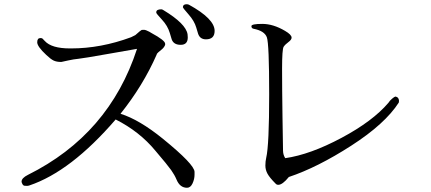

<svg xmlns="http://www.w3.org/2000/svg" viewBox="-20 -869 2040 908"><path d="M868 -692Q868 -657 834.5 -657Q801 -657 792 -683L783 -713Q773 -747 746 -776Q719 -805 719 -809V-811Q719 -825 743 -825Q747 -825 753 -821Q859 -757 867 -707Q868 -699 868 -692ZM995 -723Q995 -683 954 -683Q926 -683 917 -709L908 -739Q899 -770 872 -800.5Q845 -831 845 -835Q845 -849 863 -849Q867 -849 873 -847Q995 -780 995 -723ZM900 -56Q900 -47 900 -44V-43Q900 -22 890.5 -1.5Q881 19 864.5 19Q848 19 835.5 9.5Q823 0 814.5 -20.5Q806 -41 789.5 -64.5Q773 -88 715 -156Q640 -247 527 -304Q315 -58 119 8Q113 10 108 10Q103 10 96.5 9.5Q90 9 86 1.5Q82 -6 82 -10Q82 -27 112 -42Q496 -233 628 -638Q626 -638 499.5 -615.5Q373 -593 351 -591Q329 -589 302 -583L270 -576H269Q248 -576 234 -582.5Q220 -589 199 -609Q156 -649 156 -669Q156 -689 171 -689H172Q178 -689 181 -686.5Q184 -684 192 -675Q224 -640 311 -640Q314 -640 316 -640Q457 -640 600 -693L620 -703Q647 -727 650 -727.5Q653 -728 661 -728Q669 -728 686 -719L696 -713Q761 -678 761 -662V-657Q757 -646 747 -637L729 -622Q721 -615 721 -611Q657 -465 550 -331Q639 -303 750 -213Q900 -91 900 -56Z M1179 -733Q1169 -735 1169 -745.5Q1169 -756 1220.5 -756Q1272 -756 1328 -723Q1359 -705 1359 -691Q1359 -681 1344 -670Q1329 -659 1321.5 -648Q1314 -637 1314 -543.5Q1314 -450 1316 -313Q1318 -176 1318.5 -156Q1319 -136 1329 -121Q1447 -138 1595 -217Q1743 -296 1817 -383Q1823 -393 1834.5 -402.5Q1846 -412 1849 -412H1852Q1866 -409 1867 -392Q1867 -388 1866 -384Q1801 -283 1641 -180Q1481 -77 1346 -32Q1316 5 1296 5Q1288 5 1283 -1Q1255 -29 1245 -47.5Q1235 -66 1235 -86Q1235 -106 1239 -123Q1253 -183 1253 -422.5Q1253 -662 1242 -692.5Q1231 -723 1179 -733Z"/></svg>

Font: Sawarabi Mincho
Style: Regular
Weight: 400
Version: Version 1.00